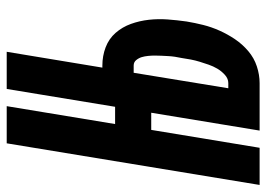

<svg xmlns="http://www.w3.org/2000/svg" viewBox="-146 -646 775 558"><g transform="rotate(-90 241.0 -367.5)"><path d="M-18 0 103 -735H211L159 -420H263L246 -315H142L90 0ZM140 0 261 -735H369L323 -457H329Q357 -457 382 -447.5Q407 -438 424 -418.5Q441 -399 450 -374Q459 -349 462 -322Q465 -295 463 -267.5Q461 -240 457 -212Q453 -188 447 -164Q441 -140 430.5 -116.5Q420 -93 405.5 -71.5Q391 -50 371 -33Q351 -16 326.5 -8Q302 0 278 0ZM278 -91Q291 -91 302 -101Q313 -111 320 -123Q327 -135 331.5 -148Q336 -161 340 -174Q344 -187 346.5 -200Q349 -213 351 -227Q353 -236 354.5 -246Q356 -256 356.5 -266Q357 -276 357.5 -285.5Q358 -295 358 -304.5Q358 -314 357 -324Q356 -334 353.5 -342.5Q351 -351 345 -358.5Q339 -366 329 -366H308L263 -91Z"/></g></svg>

Font: Iosevka Curly XBdObl
Style: Regular
Weight: 800
Italic angle: -9°
Monospace: yes
Designer: Belleve Invis
Foundry: Belleve Invis
Version: Version 11.1.0; ttfautohint (v1.8.3)